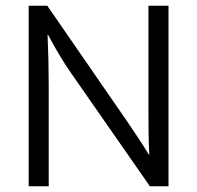

<svg xmlns="http://www.w3.org/2000/svg" viewBox="-20 -650 687 670"><path d="M80 -630H145L426 -223Q445 -195 463.5 -167Q482 -139 499 -111H501Q499 -148 498.5 -184.5Q498 -221 498 -258V-630H568V0H503L228 -395Q207 -425 186.5 -459.5Q166 -494 148 -528H146Q148 -483 149 -439.5Q150 -396 150 -351V0H80Z"/></svg>

Font: Mukta Mahee Light
Style: Regular
Weight: 300
Designer: Shuchita Grover, Noopur Datye, Girish Dalvi, Yashodeep Gholap
Foundry: Ek Type
Version: Version 2.538;PS 1.000;hotconv 16.6.51;makeotf.lib2.5.65220;